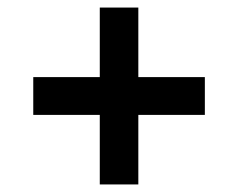

<svg xmlns="http://www.w3.org/2000/svg" viewBox="-20 -604 630 508"><path d="M244 -116V-584H346V-116ZM68 -300V-400H522V-300Z"/></svg>

Font: Host Grotesk SemiBold
Style: Regular
Weight: 600
Designer: Doukan Karapınar
Foundry: Element Type
Version: Version 1.003